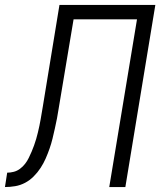

<svg xmlns="http://www.w3.org/2000/svg" viewBox="-53 -755 673 775"><path d="M-33 0 -24 -58Q-11 -58 2.5 -61.5Q16 -65 27.5 -73.5Q39 -82 48 -93.5Q57 -105 63 -117.5Q69 -130 74.5 -142.5Q80 -155 84.5 -168Q89 -181 93 -194Q97 -207 100 -220.5Q103 -234 106 -247Q109 -260 111 -273Q113 -286 115.5 -299.5Q118 -313 120 -326L187 -735H574L453 0H388L500 -677H244L184 -318Q181 -297 177 -277Q173 -257 168.5 -236.5Q164 -216 159 -195.5Q154 -175 147 -155Q140 -135 131.5 -115.5Q123 -96 111 -77.5Q99 -59 83 -43Q67 -27 48 -17Q29 -7 8 -3.5Q-13 0 -33 0Z"/></svg>

Font: Iosevka Light Extended Oblique
Style: Regular
Weight: 300
Width: 7
Italic angle: -9°
Monospace: yes
Designer: Belleve Invis
Foundry: Belleve Invis
Version: Version 32.5.0; ttfautohint (v1.8.4)